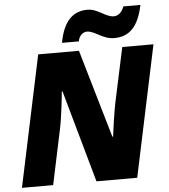

<svg xmlns="http://www.w3.org/2000/svg" viewBox="-61 -988 917 1042"><g transform="rotate(-5 397.5 -466.5)"><path d="M301 -765H393C397 -795 420 -814 440 -814C484 -814 523 -766 586 -766C664 -766 718 -810 743 -933H650C638 -900 617 -884 594 -884C549 -884 511 -932 454 -932C378 -932 323 -886 301 -765ZM16 0H186L249 -298C263 -363 275 -476 277 -502H281L422 0H644L795 -714H625L561 -415C551 -365 538 -277 533 -234H529L389 -714H167Z"/></g></svg>

Font: Noto Sans Black
Style: Italic
Weight: 900
Italic angle: -12°
Designer: Monotype Design Team
Foundry: Monotype Imaging Inc.
Version: Version 2.013